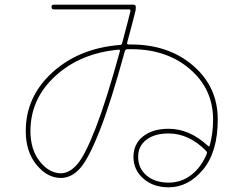

<svg xmlns="http://www.w3.org/2000/svg" viewBox="-20 -770 1040 820"><path d="M487 -558Q323 -543 216.5 -445.5Q110 -348 110 -210Q110 -131 150 -80.5Q190 -30 240 -30Q277 -30 310.5 -69Q344 -108 389.5 -225.5Q435 -343 492 -551Q494 -558 487 -558ZM863 -113Q866 -120 859 -127Q786 -200 700 -200Q640 -200 605 -173Q570 -146 570 -100Q570 -51 606 -20.5Q642 10 700 10Q754 10 796.5 -22.5Q839 -55 863 -113ZM240 -10Q182 -10 136 -66Q90 -122 90 -210Q90 -357 203.5 -460.5Q317 -564 492 -578Q500 -578 502 -587Q530 -692 537 -722Q539 -730 531 -730H210Q200 -730 200 -740Q200 -750 210 -750H550Q560 -750 560 -740Q560 -727 558 -721Q545 -668 523 -588Q521 -580 530 -580H540Q700 -580 805 -489.5Q910 -399 910 -260Q910 -121 847 -45.5Q784 30 700 30Q635 30 592.5 -7Q550 -44 550 -100Q550 -155 591 -187.5Q632 -220 700 -220Q790 -220 868 -147Q874 -141 876 -150Q890 -201 890 -260Q890 -390 791 -475Q692 -560 540 -560H525Q515 -560 513 -551Q453 -331 405 -210Q357 -89 320.5 -49.5Q284 -10 240 -10Z"/></svg>

Font: Rounded Mplus 1c Thin
Style: Regular
Weight: 250
Version: Version 1.059.20150529